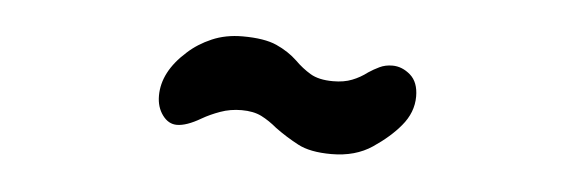

<svg xmlns="http://www.w3.org/2000/svg" viewBox="-26 -704 671 227"><g transform="rotate(5 309.5 -591.0)"><path d="M371.5 -527Q346 -527 331.5 -534.8Q317 -542.5 304 -552Q294.5 -560 285 -564.8Q275.5 -569.5 261.5 -569.5Q248 -569.5 236.2 -565.2Q224.5 -561 215 -555.5Q198 -545.5 186.5 -545.5Q176.5 -545.5 169.5 -555Q162.5 -564.5 162.5 -578Q162.5 -606.5 190.5 -631.5Q202.5 -642.5 218.8 -649.5Q235 -656.5 255 -656.5Q281 -656.5 295.5 -650Q310 -643.5 320.5 -633.5Q329 -625 339 -619Q349 -613 366 -613Q379 -613 388.5 -616.8Q398 -620.5 406.5 -627Q412.5 -631 419.2 -634.2Q426 -637.5 434.5 -637.5Q446 -637.5 455.8 -629Q465.5 -620.5 465.5 -603.5Q465.5 -584.5 452 -568.5Q440 -554 420 -540.5Q400 -527 371.5 -527Z"/></g></svg>

Font: Sono ExtraLight Monospace
Style: Bold
Weight: 700
Version: Version 2.112